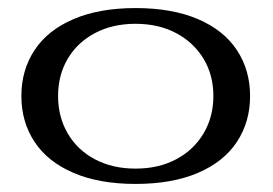

<svg xmlns="http://www.w3.org/2000/svg" viewBox="-20 -446 676 476"><path d="M33 -208Q33 -272 65.5 -321.5Q98 -371 162 -398.5Q226 -426 316 -426Q407 -426 471 -398.5Q535 -371 567.5 -321.5Q600 -272 600 -208Q600 -144 567.5 -94.5Q535 -45 471 -17.5Q407 10 316 10Q226 10 162 -17.5Q98 -45 65.5 -94.5Q33 -144 33 -208ZM509 -208Q509 -260 484.5 -300.5Q460 -341 416.5 -364Q373 -387 316 -387Q259 -387 215.5 -364Q172 -341 148 -300.5Q124 -260 124 -208Q124 -156 148 -115Q172 -74 215.5 -51Q259 -28 316 -28Q373 -28 416.5 -51Q460 -74 484.5 -115Q509 -156 509 -208Z"/></svg>

Font: TavirajRegular
Style: Regular
Weight: 400
Designer: Katatrad Team
Foundry: CadsonDemak
Version: Version 1.001